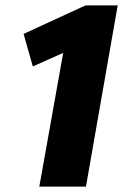

<svg xmlns="http://www.w3.org/2000/svg" viewBox="-20 -688 454 708"><path d="M125 0 213 -493 101 -443 67 -563 295 -668H414L297 0Z"/></svg>

Font: Gantari ExtraBold
Style: Italic
Weight: 800
Italic angle: -10°
Designer: Anugrah Pasau
Foundry: Lafontype
Version: Version 1.000